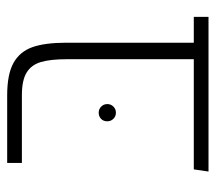

<svg xmlns="http://www.w3.org/2000/svg" viewBox="-53 -548 601 535"><g transform="rotate(-90 247.5 -280.5)"><path d="M468 -41V0H37L43 -41H350V-395Q350 -441 342 -467.5Q334 -494 312.5 -507Q291 -520 250 -520H61V-561H249Q308 -561 339.5 -543.5Q371 -526 383.5 -491Q396 -456 396 -396V-41ZM177 -282Q177 -293 184 -299.5Q191 -306 201 -306Q211 -306 218 -299Q225 -292 225 -282Q225 -272 218 -265Q211 -258 201 -258Q191 -258 184 -265Q177 -272 177 -282Z"/></g></svg>

Font: FiraGO ExtraLight
Style: Regular
Weight: 200
Designer: bBox Type
Foundry: bBox Type GmbH
Version: Version 1.001